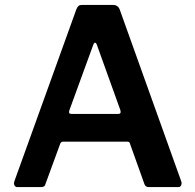

<svg xmlns="http://www.w3.org/2000/svg" viewBox="-20 -762 796 782"><path d="M50 0Q43 0 39 -7Q35 -14 39 -25L291 -724Q295 -734 300 -738Q305 -742 315 -742H440Q461 -742 468 -722L718 -24Q721 -16 718 -8Q715 0 707 0H586Q572 0 568 -13L510 -175Q509 -180 506.5 -182.5Q504 -185 498 -185H237Q228 -185 225 -176L165 -12Q164 -6 159.5 -3Q155 0 147 0H50ZM462 -298Q475 -298 470 -314L374 -581Q371 -588 367 -588Q363 -588 360 -580L263 -314Q257 -298 271 -298Z"/></svg>

Font: Libre Franklin SemiBold
Style: Regular
Weight: 600
Designer: Pablo Impallari, Rodrigo Fuenzalida, Nhung Nguyen
Foundry: Impallari Type
Version: Version 3.000